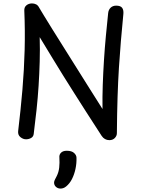

<svg xmlns="http://www.w3.org/2000/svg" viewBox="-20 -809 822 1122"><path d="M177 -26Q175 -10 161.5 -2.5Q148 5 132 5Q115 5 99.5 -7.5Q84 -20 86 -42Q101 -167 111 -284.5Q121 -402 124 -516.5Q127 -631 122 -747Q121 -767 134.5 -778Q148 -789 167 -789Q180 -789 191 -783.5Q202 -778 209 -764Q216 -752 235.5 -720Q255 -688 284.5 -640.5Q314 -593 350 -536Q386 -479 425 -416.5Q464 -354 503.5 -291.5Q543 -229 579 -172Q578 -242 580.5 -313.5Q583 -385 587.5 -456Q592 -527 598.5 -596.5Q605 -666 612 -732Q614 -752 626.5 -764Q639 -776 659 -776Q684 -776 693.5 -763.5Q703 -751 701 -728Q693 -646 686.5 -569.5Q680 -493 675 -413.5Q670 -334 667 -241Q664 -148 663 -31Q663 -15 651 -2.5Q639 10 619 10Q605 10 593.5 3.5Q582 -3 574 -15Q522 -95 483 -156Q444 -217 412 -267.5Q380 -318 350 -366Q320 -414 287 -468.5Q254 -523 212 -592Q214 -519 212 -448Q210 -377 205.5 -307Q201 -237 193.5 -167Q186 -97 177 -26ZM327 112Q325 95 336.5 83.5Q348 72 370 72Q399 72 413 85Q427 98 427 113Q428 146 421 178.5Q414 211 400.5 237.5Q387 264 366 281Q357 288 349 290.5Q341 293 334 293Q318 293 307 283Q296 273 296 258Q296 250 301.5 239.5Q307 229 312 219Q323 197 326 170Q329 143 327 112Z"/></svg>

Font: Playpen Sans Thai
Style: Regular
Weight: 400
Designer: Sirin Gunkloy, Laura Meseguer, Veronika Burian, José Scaglione
Foundry: TypeTogether
Version: Version 2.000